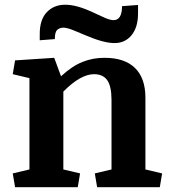

<svg xmlns="http://www.w3.org/2000/svg" viewBox="-20 -782 720 802"><path d="M373.5 -472.2Q316.4 -472.2 244.6 -399.4V-74.2L314.5 -57.6L304.7 0H43L33.2 -57.6L103 -74.2V-455.6L33.2 -472.2L43 -529.8L206.5 -540.5L234.9 -463.4Q280.8 -505.9 324.7 -523.4Q368.7 -541 417.5 -540.5Q500.5 -540.5 543.9 -498Q587.4 -455.6 587.4 -374V-74.2L657.2 -57.6L647.5 0H385.7L376 -57.6L445.8 -74.2V-366.7Q445.3 -422.9 427.7 -447.3Q410.2 -471.7 373.5 -472.2ZM454.1 -697.8Q489.7 -697.8 489.7 -756.3L556.6 -761.2V-726.1Q556.6 -668 529.3 -634.8Q502 -601.6 457.5 -602.1Q413.1 -602.1 337.9 -634.3Q309.6 -646.5 285.2 -656.2Q260.7 -666 245.1 -666.5Q229.5 -666.5 218.8 -657.2Q209 -647.9 209 -618.7L146 -613.8V-638.2Q145.5 -700.2 175.8 -731.4Q206.1 -762.7 253.4 -762.2Q300.8 -762.2 369.1 -730Q394.5 -717.8 417 -708Q439.5 -698.2 454.1 -697.8Z"/></svg>

Font: NoticiaText-Bold
Style: Bold
Weight: 700
Designer: JM Sole
Foundry: JM Sole
Version: Version 1.003